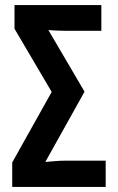

<svg xmlns="http://www.w3.org/2000/svg" viewBox="-20 -734 464 754"><path d="M28 0V-96L183 -373L37 -621V-714H378V-613H245Q229 -613 215.5 -613.5Q202 -614 190.5 -614.5Q179 -615 170 -616L312 -374L158 -98Q179 -100 198.5 -101.5Q218 -103 235 -103H395V0Z"/></svg>

Font: Noto Sans Display ExtraCondensed SemiBold
Style: Regular
Weight: 600
Width: 2
Designer: Monotype Design Team
Foundry: Monotype Imaging Inc.
Version: Version 2.003